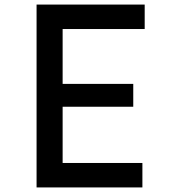

<svg xmlns="http://www.w3.org/2000/svg" viewBox="-20 -820 740 840"><path d="M140 0V-800H613V-693H254V-453H563V-353H254V-107H603V0Z"/></svg>

Font: Martian Mono
Style: Regular
Weight: 400
Monospace: yes
Designer: Roman Shamin
Foundry: Evil Martians
Version: Version 1.000; ttfautohint (v1.8.4.7-5d5b)